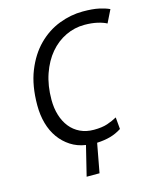

<svg xmlns="http://www.w3.org/2000/svg" viewBox="-130 -799 860 1065"><g transform="rotate(-15 300.5 -266.5)"><path d="M480 -29Q449 -9 415 0.5Q381 10 338 12L307 179H233L275 8Q227 1 189 -23.5Q151 -48 124.5 -85Q98 -122 84.5 -170Q71 -218 71 -274Q71 -387 104 -469.5Q137 -552 191 -606Q245 -660 312.5 -686Q380 -712 449 -712Q506 -712 542 -704Q578 -696 601 -685L565 -612Q545 -623 512.5 -630.5Q480 -638 438 -638Q382 -638 330.5 -613.5Q279 -589 240 -543Q201 -497 178 -431Q155 -365 155 -283Q155 -235 167.5 -194.5Q180 -154 203.5 -124.5Q227 -95 261.5 -78.5Q296 -62 340 -62Q387 -62 418 -72.5Q449 -83 474 -97Z"/></g></svg>

Font: PT Sans
Style: Italic
Weight: 400
Italic angle: -12°
Designer: A.Korolkova, O.Umpeleva, V.Yefimov
Foundry: ParaType Ltd
Version: Version 2.003W OFL